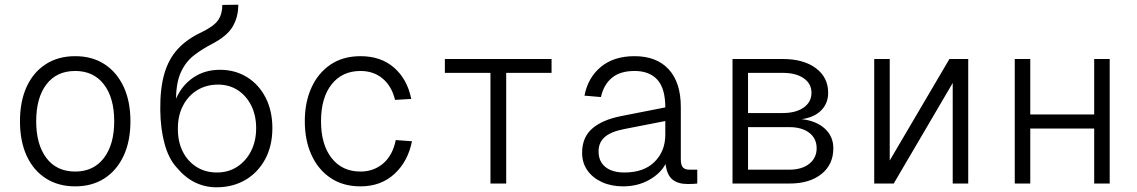

<svg xmlns="http://www.w3.org/2000/svg" viewBox="-20 -781 4840 817"><path d="M300 12Q228 12 175 -22Q122 -56 93.5 -118Q65 -180 65 -265Q65 -350 93.5 -412Q122 -474 175 -508Q228 -542 300 -542Q372 -542 424.5 -508Q477 -474 506 -412Q535 -350 535 -265Q535 -180 506 -118Q477 -56 424.5 -22Q372 12 300 12ZM300 -51Q378 -51 422 -108.5Q466 -166 466 -265Q466 -365 422 -422Q378 -479 300 -479Q221 -479 177.5 -422Q134 -365 134 -265Q134 -166 177.5 -108.5Q221 -51 300 -51Z M901 16Q853 16 810.5 -4.5Q768 -25 732 -68Q698 -105 680.5 -168.5Q663 -232 662 -313Q661 -405 679.5 -468Q698 -531 737 -573Q776 -615 836 -643Q890 -669 908 -695Q926 -721 926 -760L994 -761Q994 -709 970.5 -668.5Q947 -628 884 -595Q841 -573 806 -546Q771 -519 750.5 -475.5Q730 -432 729 -361Q754 -418 802.5 -451Q851 -484 916 -484Q981 -484 1031.5 -452.5Q1082 -421 1110.5 -365Q1139 -309 1139 -236Q1139 -160 1108 -103Q1077 -46 1023.5 -15Q970 16 901 16ZM903 -47Q952 -47 989.5 -71.5Q1027 -96 1048.5 -138.5Q1070 -181 1070 -236Q1070 -290 1049 -332Q1028 -374 991.5 -397.5Q955 -421 908 -421Q858 -421 819.5 -397.5Q781 -374 759 -332Q737 -290 737 -236Q736 -181 756.5 -138.5Q777 -96 815 -71.5Q853 -47 903 -47Z M1514 12Q1440 12 1387 -23.5Q1334 -59 1305.5 -121.5Q1277 -184 1277 -265Q1277 -346 1305.5 -408.5Q1334 -471 1387 -506.5Q1440 -542 1514 -542Q1601 -542 1657 -493Q1713 -444 1730 -360L1661 -356Q1647 -414 1608.5 -446.5Q1570 -479 1514 -479Q1436 -479 1391 -422Q1346 -365 1346 -265Q1346 -166 1391 -108.5Q1436 -51 1514 -51Q1570 -51 1610.5 -85.5Q1651 -120 1664 -185L1733 -180Q1716 -94 1658.5 -41Q1601 12 1514 12Z M2067 0V-471H1873V-530H2327V-471H2134V0Z M2631 12Q2581 12 2541.5 -6Q2502 -24 2479.5 -56Q2457 -88 2457 -131Q2457 -196 2499.5 -233.5Q2542 -271 2623 -287L2811 -324Q2811 -404 2777.5 -441.5Q2744 -479 2680 -479Q2619 -479 2584 -450Q2549 -421 2537 -368L2467 -374Q2482 -451 2537 -496.5Q2592 -542 2680 -542Q2774 -542 2825.5 -486Q2877 -430 2877 -326V-105Q2877 -78 2886 -68.5Q2895 -59 2914 -59H2947V0Q2941 1 2929 1.5Q2917 2 2906 2Q2865 2 2841.5 -17Q2818 -36 2812 -83Q2790 -42 2741.5 -15Q2693 12 2631 12ZM2637 -47Q2720 -47 2765.5 -92.5Q2811 -138 2811 -208V-266L2637 -232Q2580 -221 2553.5 -198Q2527 -175 2527 -137Q2527 -94 2556 -70.5Q2585 -47 2637 -47Z M3097 0V-530H3310Q3399 -530 3451.5 -491Q3504 -452 3504 -386Q3504 -341 3474 -311Q3444 -281 3391 -274Q3453 -267 3489.5 -234Q3526 -201 3526 -150Q3526 -81 3475.5 -40.5Q3425 0 3339 0ZM3163 -300H3310Q3367 -300 3400 -323.5Q3433 -347 3433 -386Q3433 -425 3400 -448Q3367 -471 3310 -471H3163ZM3163 -59H3339Q3392 -59 3423.5 -84Q3455 -109 3455 -150Q3455 -192 3423.5 -216Q3392 -240 3339 -240H3163Z M3700 0V-530H3766V-98L4020 -530H4100V0H4034V-428L3783 0Z M4298 0V-530H4364V-294H4636V-530H4702V0H4636V-234H4364V0Z"/></svg>

Font: Geist Mono Light
Style: Regular
Weight: 300
Monospace: yes
Designer: Basement.studio, Andrés Briganti, Mateo Zaragoza
Foundry: Basement.studio, Vercel, Andrés Briganti, Guido Ferreyra, Mateo Zaragoza
Version: Version 1.500; ttfautohint (v1.8.4.7-5d5b)